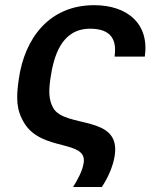

<svg xmlns="http://www.w3.org/2000/svg" viewBox="-20 -569 587 749"><path d="M265.1 160.6H377C400.4 126.5 421.9 78.6 427.7 36.6C451.2 -123 233.4 -67.4 187.5 -147.9C169.9 -179.7 169.9 -212.9 176.3 -260.3C189 -348.6 218.8 -457 331.5 -457C414.6 -457 436.5 -412.6 426.8 -348.1H544.9C563.5 -477.1 476.1 -548.8 347.2 -548.8C172.9 -548.8 75.7 -420.4 53.2 -259.8C42.5 -186 43 -138.2 77.1 -85C147 22 318.8 -23.9 306.6 65.4C301.8 97.7 284.2 129.4 265.1 160.6Z"/></svg>

Font: Winston SemiBold
Style: Italic
Weight: 600
Italic angle: -8.13011°
Designer: Vernon Adams, Kim Jin-seong, David Berlow, Cristiano Sobral
Foundry: The Winston Project Authors
Version: Version 3.004